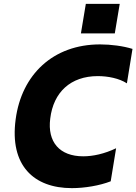

<svg xmlns="http://www.w3.org/2000/svg" viewBox="-20 -968 709 998"><path d="M426.1 -947.8 400.6 -794.4H576.7L602.3 -947.8ZM353.7 9.9C419.7 9.9 498.2 -3.2 555.4 -25.6L583.5 -197.4C522.7 -168.3 463.1 -155.5 412.6 -155.5C289.8 -155.5 225.5 -229.8 241.1 -351.6C257.5 -488.6 346.9 -572.4 488.6 -572.4C540.8 -572.4 599.8 -560.7 639.6 -534.8L668.7 -713.8C620.7 -728.7 557.2 -737.2 500 -737.2C256 -737.2 92.3 -580.3 61.4 -348C29.1 -108 155.2 9.9 353.7 9.9Z"/></svg>

Font: TID UI Extra Bold
Style: Italic
Weight: 800
Italic angle: -9.39999°
Designer: The TID Project Authors
Foundry: Bakken & Bæck
Version: Version 1.001;hotconv 1.0.109;makeotfexe 2.5.65596